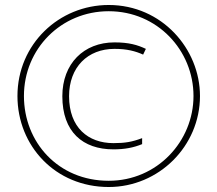

<svg xmlns="http://www.w3.org/2000/svg" viewBox="-20 -742 872 770"><path d="M416 8C617 8 782 -156 782 -357C782 -546 629 -722 416 -722C217 -722 50 -565 50 -357C50 -157 202 8 416 8ZM416 -17C213 -17 76 -172 76 -357C76 -546 225 -697 416 -697C611 -697 756 -540 756 -357C756 -176 611 -17 416 -17ZM435 -143C480 -143 516 -150 550 -164V-188C510 -173 482 -168 435 -168C333 -168 257 -231 257 -356C257 -473 332 -546 439 -546C489 -546 523 -537 554 -523L565 -546C531 -562 497 -572 439 -572C316 -572 230 -487 230 -356C230 -213 312 -143 435 -143Z"/></svg>

Font: Noto Sans Gurmukhi UI Thin
Style: Regular
Weight: 100
Designer: Jelle Bosma - Monotype Design Team
Foundry: Monotype Imaging Inc.
Version: Version 2.004